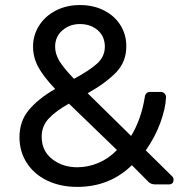

<svg xmlns="http://www.w3.org/2000/svg" viewBox="-20 -730 732 760"><path d="M57.1 -187Q57.1 -250 94 -294.4Q130.9 -338.9 198.2 -377.9Q150.4 -428.7 130.6 -466.3Q110.8 -503.9 110.8 -545.9Q110.8 -589.8 134 -627.4Q157.2 -665 199.7 -687.5Q242.2 -710 296.9 -710Q350.1 -710 392.1 -688.5Q434.1 -667 457 -629.9Q480 -592.8 480 -546.9Q480 -485.8 440.4 -444.3Q400.9 -402.8 327.1 -360.8L499 -191.9Q539.1 -257.8 553.2 -346.2Q554.2 -355 559.6 -360.6Q564.9 -366.2 575.2 -366.2H616.2Q625 -366.2 631.1 -360.1Q637.2 -354 637.2 -345.2Q635.3 -300.3 614.7 -244.1Q594.2 -188 557.1 -134.8L659.2 -34.2Q667 -28.3 667 -19Q667 0 647.9 0H595.2Q578.1 0 567.9 -9.8L502 -76.2Q414.1 9.8 286.1 9.8Q219.2 9.8 167.2 -15.1Q115.2 -40 86.2 -85Q57.1 -129.9 57.1 -187ZM145 -189Q145 -132.8 186.5 -100.3Q228 -67.9 286.1 -67.9Q328.1 -67.9 369.1 -85Q410.2 -102.1 442.9 -136.2L252.9 -319.8Q201.2 -291 173.1 -261Q145 -231 145 -189ZM198.2 -544.9Q198.2 -518.1 213.6 -491Q229 -463.9 272.9 -418Q333 -450.2 364 -478Q395 -505.9 395 -544.9Q395 -585.9 366.9 -610.4Q338.9 -634.8 295.9 -634.8Q255.9 -634.8 227.1 -609.9Q198.2 -585 198.2 -544.9Z"/></svg>

Font: Rubik AZ
Style: Regular
Weight: 400
Designer: Hubert and Fischer
Foundry: Hubert & Fischer
Version: Version 2.000